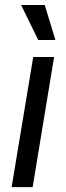

<svg xmlns="http://www.w3.org/2000/svg" viewBox="-20 -770 270 790"><path d="M27.8 0 116.7 -535.6H202.6L114.3 0ZM137.2 -605.5 66.9 -749.5H164.1L208 -605.5Z"/></svg>

Font: Inter 20pt
Style: Italic
Weight: 400
Italic angle: -9.3988°
Version: Version 4.001;git-66647c0bb